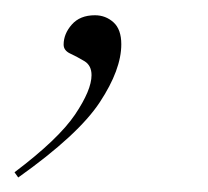

<svg xmlns="http://www.w3.org/2000/svg" viewBox="-102 -98 280 258"><path d="M-82.5 133.5Q-23.5 89 -1.2 56Q21 23 21 3Q21 -10 11.5 -15.8Q2 -21.5 -7.2 -25.8Q-16.5 -30 -16.5 -38Q-16.5 -52.5 -5.5 -65Q5.5 -77.5 25.5 -77.5Q40 -77.5 50.5 -68Q61 -58.5 61 -38.5Q61 -4.5 32.2 39.2Q3.5 83 -77.5 140.5Z"/></svg>

Font: Newsreader 72pt ExtraLight
Style: Italic
Weight: 275
Italic angle: -17°
Designer: Hugues Gentile
Foundry: Production Type
Version: Version 1.003; ttfautohint (v1.8.3)